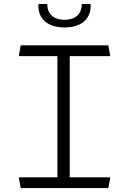

<svg xmlns="http://www.w3.org/2000/svg" viewBox="-20 -962 660 982"><path d="M86 0H534L544 -55H336.5V-675H544L534 -730H86L76 -675H273.5V-55H76ZM176.5 -941.5C172 -871.5 217.5 -821.5 310 -821.5C402.5 -821.5 448 -871.5 443.5 -941.5H398.5C398.5 -898 374 -861 310 -861C246 -861 221.5 -898 221.5 -941.5Z"/></svg>

Font: Monaspace Argon ExtraLight
Style: Regular
Weight: 200
Designer: Riley Cran & the Lettermatic Team
Foundry: Lettermatic
Version: Version 1.000 (Monaspace Argon)